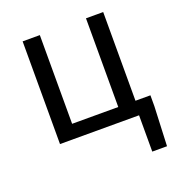

<svg xmlns="http://www.w3.org/2000/svg" viewBox="-133 -652 884 954"><g transform="rotate(-20 309.5 -175.5)"><path d="M597 -74V-17L588 192H510V0H92V-543H183V-74H427V-543H518V-74Z"/></g></svg>

Font: KaiGen Gothic CN Regular
Style: Regular
Weight: 400
Designer: Ryoko NISHIZUKA  (kana & ideographs); Paul D. Hunt (Latin, Greek & Cyrillic); Wenlong ZHANG  (bopomofo); Sandoll Communi
Foundry: Adobe Systems Incorporated
Version: Version 1.002.20150501